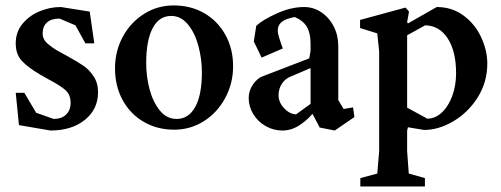

<svg xmlns="http://www.w3.org/2000/svg" viewBox="-20 -464 1818 697"><path d="M48.8 -9.8 37.1 -127H68.4L111.3 -54.7L174.8 -32.2Q203.1 -32.2 219.7 -47.9Q236.3 -63.5 236.3 -90.8Q236.3 -120.1 217.8 -136.7Q199.2 -153.3 158.2 -174.8L127 -192.4Q82 -218.8 59.6 -242.7Q37.1 -266.6 37.1 -306.6Q37.1 -347.7 61.5 -377.4Q85.9 -407.2 123.5 -422.9Q161.1 -438.5 200.2 -438.5H201.2L305.7 -421.9L322.3 -306.6H290L253.9 -372.1L196.3 -396.5Q166 -396.5 150.4 -382.3Q134.8 -368.2 134.8 -342.8Q134.8 -320.3 154.3 -304.2Q173.8 -288.1 196.8 -275.4Q219.7 -262.7 227.5 -258.8Q265.6 -237.3 284.7 -224.1Q303.7 -210.9 319.8 -187Q335.9 -163.1 335.9 -128.9Q335.9 -67.4 288.1 -28.8Q240.2 9.8 163.1 9.8Z M397.5 -215.8Q397.5 -278.3 425.8 -330.6Q454.1 -382.8 502.9 -413.6Q551.8 -444.3 610.4 -444.3Q672.9 -444.3 721.7 -416Q770.5 -387.7 798.3 -337.4Q826.2 -287.1 826.2 -223.6Q826.2 -161.1 797.4 -107.9Q768.6 -54.7 719.7 -23.9Q670.9 6.8 612.3 6.8Q550.8 6.8 502 -21.5Q453.1 -49.8 425.3 -100.6Q397.5 -151.4 397.5 -215.8ZM712.9 -201.2Q712.9 -250 700.2 -297.4Q687.5 -344.7 662.1 -375.5Q636.7 -406.2 601.6 -406.2Q557.6 -406.2 534.2 -361.8Q510.7 -317.4 510.7 -235.4Q510.7 -186.5 522.9 -140.1Q535.2 -93.8 560.1 -63Q585 -32.2 621.1 -32.2Q665 -32.2 689 -76.2Q712.9 -120.1 712.9 -201.2Z M882.8 -108.4Q882.8 -133.8 897.9 -156.7Q913.1 -179.7 934.6 -187.5L1102.5 -252L1107.4 -279.3V-304.7Q1107.4 -343.8 1094.2 -366.2Q1081.1 -388.7 1049.8 -402.3Q1015.6 -395.5 1002 -383.8Q988.3 -372.1 988.3 -353.5Q988.3 -342.8 993.2 -327.6Q998 -312.5 1001.5 -302.2Q1004.9 -292 1006.8 -288.1L929.7 -254.9L901.4 -313.5L910.2 -370.1Q932.6 -391.6 984.4 -415Q1036.1 -438.5 1084 -438.5Q1118.2 -438.5 1146.5 -419.4Q1174.8 -400.4 1191.4 -368.2Q1208 -335.9 1208 -296.9V-100.6L1227.5 -68.4L1261.7 -74.2L1266.6 -39.1L1195.3 9.8L1140.6 -1L1114.3 -50.8Q1093.8 -26.4 1065.4 -8.3Q1037.1 9.8 1004.9 9.8Q972.7 9.8 944.3 -6.3Q916 -22.5 899.4 -49.8Q882.8 -77.1 882.8 -108.4ZM1107.4 -86.9V-216.8L1036.1 -186.5Q1015.6 -178.7 1003.4 -160.2Q991.2 -141.6 991.2 -118.2Q991.2 -92.8 1011.2 -71.3Q1031.2 -49.8 1054.7 -48.8Z M1288.1 182.6 1349.6 166 1356.4 85V-277.3L1349.6 -342.8L1287.1 -362.3V-391.6L1452.1 -436.5L1464.8 -421.9L1458 -383.8L1460.9 -378.9L1565.4 -438.5Q1621.1 -438.5 1662.6 -407.7Q1704.1 -377 1726.6 -329.1Q1749 -281.2 1749 -233.4Q1749 -166 1714.4 -110.8Q1679.7 -55.7 1626 -23.9Q1572.3 7.8 1519.5 7.8L1460.9 -2L1458 10.7V85L1463.9 166L1522.5 182.6V212.9H1288.1ZM1635.7 -198.2Q1635.7 -277.3 1605.5 -324.2Q1575.2 -371.1 1523.4 -372.1L1458 -335.9V-73.2L1531.2 -33.2Q1559.6 -33.2 1583.5 -55.2Q1607.4 -77.1 1621.6 -115.2Q1635.7 -153.3 1635.7 -198.2Z"/></svg>

Font: Comprehension Dark
Style: Regular
Weight: 700
Designer: Alfredo Marco Pradil
Foundry: Alfredo Marco Pradil
Version: 1.0